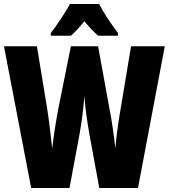

<svg xmlns="http://www.w3.org/2000/svg" viewBox="-20 -947 850 967"><path d="M479 -927H332C315 -892 263 -815 236 -781V-767H337C354 -781 377 -806 405 -840C432 -807 455 -783 475 -767H574V-781C534 -834 502 -883 479 -927ZM810 -714H640L588 -402C576 -334 565 -254 561 -199C554 -263 542 -349 531 -401L474 -714H337L274 -401C265 -356 251 -271 243 -199C236 -267 225 -354 217 -403L166 -714H0L137 0H330L380 -268C391 -327 401 -408 405 -462C410 -396 420 -328 431 -267L480 0H675Z"/></svg>

Font: Noto Sans Hebrew ExtraCondensed Black
Style: Regular
Weight: 900
Width: 2
Designer: Monotype Design Team
Foundry: Monotype Imaging Inc.
Version: Version 2.004